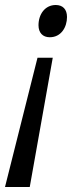

<svg xmlns="http://www.w3.org/2000/svg" viewBox="-38 -564 299 768"><path d="M161 -415C207 -415 230 -456 230 -496C230 -527 213 -544 185 -544C142 -544 116 -507 116 -463C116 -433 133 -415 161 -415ZM-18 184H81L173 -333H112Z"/></svg>

Font: Noto Sans Display SemiCondensed
Style: Italic
Weight: 400
Width: 4
Italic angle: -12°
Designer: Monotype Design Team
Foundry: Monotype Imaging Inc.
Version: Version 1.900